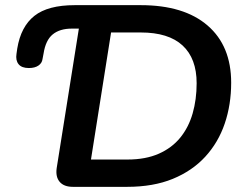

<svg xmlns="http://www.w3.org/2000/svg" viewBox="-20 -725 953 745"><path d="M473 0H263Q228 0 211.5 -19.5Q195 -39 200 -73L286 -614H259Q212 -614 184.5 -591.5Q157 -569 149 -517L145 -496Q143 -480 129 -470.5Q115 -461 92 -461Q64 -461 52 -476Q40 -491 44 -516L47 -537Q61 -622 113.5 -663.5Q166 -705 270 -705H526Q694 -705 785.5 -626Q877 -547 877 -404Q877 -319 852 -245.5Q827 -172 776.5 -117Q726 -62 650.5 -31Q575 0 473 0ZM411 -599 333 -106H475Q545 -106 596 -128.5Q647 -151 679.5 -191Q712 -231 727.5 -285Q743 -339 743 -402Q743 -498 688.5 -548.5Q634 -599 526 -599Z"/></svg>

Font: Nunito Variable Extra Light
Style: Italic
Weight: 200
Italic angle: -9°
Designer: Vernon Adams
Foundry: Vernon Adams
Version: Version 3.602